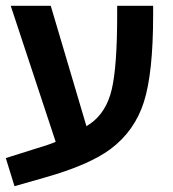

<svg xmlns="http://www.w3.org/2000/svg" viewBox="-23 -586 595 662"><path d="M381 -566H505V-535Q505 -334 473 -234Q441 -134 358 -72Q284 -17 132 26L27 56L-3 -41L105 -75Q143 -86 169 -97L14 -566H152L275 -151L289 -160Q344 -199 362.5 -278.5Q381 -358 381 -534Z"/></svg>

Font: FiraGO Medium
Style: Regular
Weight: 500
Designer: bBox Type
Foundry: bBox Type GmbH
Version: Version 1.001;PS 001.001;hotconv 1.0.88;makeotf.lib2.5.64775